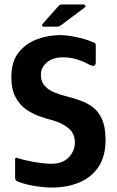

<svg xmlns="http://www.w3.org/2000/svg" viewBox="-20 -836 526 864"><path d="M48 -37V-119Q48 -126 52.5 -126Q57 -126 68 -122Q88 -116 115 -110.5Q142 -105 168 -102Q194 -99 210 -99Q262 -99 289.5 -128Q317 -157 317 -195Q317 -234 289.5 -258Q262 -282 216 -295Q191 -301 159.5 -312Q128 -323 98.5 -343Q69 -363 50 -398.5Q31 -434 31 -489Q31 -557 62.5 -598Q94 -639 144.5 -658.5Q195 -678 252 -678Q274 -678 300.5 -673.5Q327 -669 353 -662Q379 -655 399 -646Q407 -644 409 -640.5Q411 -637 411 -631V-556Q411 -529 378 -547Q357 -559 327.5 -568.5Q298 -578 262 -578Q218 -578 191 -555Q164 -532 164 -500Q164 -469 181 -450Q198 -431 225 -420Q252 -409 281 -402Q310 -395 334 -386Q374 -373 400.5 -351.5Q427 -330 441 -295Q455 -260 455 -206Q455 -133 423.5 -85.5Q392 -38 337 -15Q282 8 212 8Q181 8 142 2Q103 -4 71 -15Q58 -19 53 -23.5Q48 -28 48 -37ZM237 -716H177Q170 -716 169.5 -721Q169 -726 175 -732L239 -804Q245 -811 249 -813.5Q253 -816 263 -816H356Q361 -816 364 -811Q367 -806 362 -803L262 -728Q254 -722 249 -719Q244 -716 237 -716Z"/></svg>

Font: Glory
Style: Bold
Weight: 700
Designer: Robert Leuschke
Foundry: Robert Leuschke
Version: Version 1.011